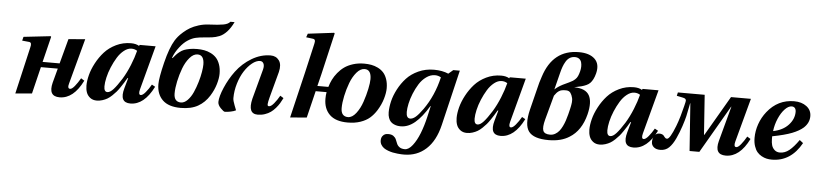

<svg xmlns="http://www.w3.org/2000/svg" viewBox="-52 -1080 6985 1642"><g transform="rotate(5 3440.0 -258.5)"><path d="M89.8 12.2 183.1 -391.1Q189 -412.6 185.8 -424.1Q182.6 -435.5 168.9 -437L108.9 -442.9L117.2 -476.1L348.1 -502L353 -497.1L298.8 -276.9H444.8L502 -490.2L645 -502L541 -115.2Q526.9 -67.9 553.2 -67.9Q568.8 -67.9 592.5 -96.9Q616.2 -126 639.2 -166L668 -147.9Q588.9 12.2 469.2 12.2Q370.1 12.2 399.9 -106.9L433.1 -231H288.1L231.9 0Z M843.8 -115.2Q843.8 -67.9 873 -67.9Q896 -67.9 924.6 -99.4Q953.1 -130.9 992.7 -193.8Q1026.9 -250 1054 -316.9Q1081.1 -383.8 1095.7 -441.9Q1074.2 -456.1 1046.9 -456.1Q1014.6 -456.1 982.7 -430.9Q950.7 -405.8 926.5 -366.2Q902.3 -326.7 883.1 -280.8Q863.8 -234.9 853.8 -190.9Q843.8 -147 843.8 -115.2ZM689.9 -107.9Q689.9 -148.9 702.9 -199.2Q715.8 -249.5 744.4 -303.2Q772.9 -356.9 812.5 -400.9Q852.1 -444.8 911.1 -473.4Q970.2 -502 1038.1 -502Q1081.5 -502 1108.9 -484.9L1112.8 -494.1H1250L1148.9 -115.2Q1136.7 -67.9 1159.7 -67.9Q1176.3 -67.9 1200.7 -97.2Q1225.1 -126.5 1247.1 -165L1275.9 -148.9Q1195.3 12.2 1077.1 12.2Q979.5 12.2 1015.1 -113.8L1040 -202.1H1033.7Q1018.6 -176.3 1009.3 -161.1Q1000 -146 982.7 -120.4Q965.3 -94.7 951.9 -79.1Q938.5 -63.5 918.2 -44.2Q897.9 -24.9 879.2 -13.9Q860.4 -2.9 836.7 4.6Q813 12.2 788.1 12.2Q754.4 12.2 731.4 -5.6Q708.5 -23.4 699.2 -49.6Q689.9 -75.7 689.9 -107.9Z M1446.8 -106.9Q1446.8 -70.3 1462.4 -52.2Q1478 -34.2 1506.8 -34.2Q1536.6 -34.2 1564 -62.3Q1591.3 -90.3 1610.1 -132.3Q1628.9 -174.3 1643.1 -222.2Q1657.2 -270 1663.8 -310.1Q1670.4 -350.1 1670.4 -374Q1670.4 -456.1 1613.8 -456.1Q1578.1 -456.1 1545.7 -418Q1513.2 -379.9 1492.4 -324.7Q1471.7 -269.5 1459.2 -210.7Q1446.8 -151.9 1446.8 -106.9ZM1301.8 -173.8Q1301.8 -227.5 1334.2 -359.6Q1366.7 -491.7 1407.7 -558.1Q1418.5 -575.2 1432.9 -592.8Q1447.3 -610.4 1473.4 -633.3Q1499.5 -656.2 1529.1 -673.6Q1558.6 -690.9 1600.8 -704.1Q1643.1 -717.3 1688.5 -719.2Q1771 -722.7 1812 -730.5Q1853 -738.3 1868.7 -758.8H1904.8Q1879.4 -706.1 1848.9 -673.8Q1818.4 -641.6 1787.1 -629.2Q1755.9 -616.7 1722.9 -612.3Q1689.9 -607.9 1655 -605.7Q1620.1 -603.5 1587.2 -596.4Q1554.2 -589.4 1518.8 -566.7Q1483.4 -543.9 1452.6 -503.9Q1414.1 -455.1 1398.4 -408.2L1402.8 -405.8Q1418.9 -425.3 1429.2 -436.5Q1439.5 -447.8 1457.5 -462.2Q1475.6 -476.6 1494.4 -483.9Q1513.2 -491.2 1541.7 -496.6Q1570.3 -502 1605.5 -502Q1638.2 -502 1667 -496.8Q1695.8 -491.7 1723.6 -478Q1751.5 -464.4 1771.2 -443.1Q1791 -421.9 1803.2 -387.2Q1815.4 -352.5 1815.4 -308.1Q1815.4 -269.5 1800.3 -217.8Q1785.2 -166 1753.4 -115.2Q1715.3 -54.2 1656.7 -21Q1598.1 12.2 1508.8 12.2Q1404.3 12.2 1353 -38.1Q1301.8 -88.4 1301.8 -173.8Z M2113.3 -119.1 2182.1 -375Q2190.9 -408.7 2181.4 -427.7Q2171.9 -446.8 2151.4 -446.8Q2119.1 -446.8 2083.5 -418.5Q2047.9 -390.1 2018.6 -344.7Q1989.3 -299.3 1970.2 -236.6Q1951.2 -173.8 1951.2 -110.8Q1951.2 -89.4 1966.8 -50Q1982.4 -10.7 1982.9 -8.8Q1966.8 0.5 1937.5 6.3Q1908.2 12.2 1888.2 12.2Q1877.9 12.2 1852.1 -14.2Q1826.2 -40.5 1826.2 -66.9Q1827.1 -113.8 1860.4 -191.2Q1893.6 -268.6 1943.4 -335.9Q1998 -409.2 2075.9 -455.6Q2153.8 -502 2237.3 -502Q2284.2 -502 2309.6 -467Q2335 -432.1 2319.3 -367.2L2259.3 -144Q2253.4 -120.6 2251 -109.1Q2248.5 -97.7 2247.8 -86.7Q2247.1 -75.7 2250.2 -71.8Q2253.4 -67.9 2260.3 -67.9Q2278.3 -67.9 2303.5 -98.6Q2328.6 -129.4 2349.1 -166L2377.9 -147.9Q2365.7 -123 2353.3 -102.5Q2340.8 -82 2321.8 -59.8Q2302.7 -37.6 2281.5 -22.5Q2260.3 -7.3 2231.4 2.4Q2202.6 12.2 2169.9 12.2Q2082 12.2 2113.3 -119.1Z M2880.9 -106.9Q2880.9 -70.3 2896.5 -52.2Q2912.1 -34.2 2940.9 -34.2Q2977.5 -34.2 3010.3 -76.4Q3043 -118.7 3062.7 -176.8Q3082.5 -234.9 3093.8 -289.1Q3105 -343.3 3105 -374Q3105 -456.1 3047.9 -456.1Q3012.2 -456.1 2979.7 -418Q2947.3 -379.9 2926.5 -324.7Q2905.8 -269.5 2893.3 -210.7Q2880.9 -151.9 2880.9 -106.9ZM2448.7 12.2 2542 -379.9 2600.1 -632.8Q2605.5 -654.3 2601.8 -664.3Q2598.1 -674.3 2584 -675.8L2525.9 -683.1L2537.1 -714.8L2760.7 -742.2L2766.1 -736.8L2683.1 -379.9L2657.7 -276.9H2752Q2761.7 -310.1 2776.6 -340.3Q2791.5 -370.6 2816.2 -400.9Q2840.8 -431.2 2871.3 -452.9Q2901.9 -474.6 2945.6 -488.3Q2989.3 -502 3040 -502Q3072.8 -502 3101.6 -496.8Q3130.4 -491.7 3158.2 -478Q3186 -464.4 3205.8 -443.1Q3225.6 -421.9 3237.8 -387.2Q3250 -352.5 3250 -308.1Q3250 -269.5 3234.9 -217.8Q3219.7 -166 3188 -115.2Q3163.1 -75.7 3131.6 -48.3Q3100.1 -21 3052 -4.4Q3003.9 12.2 2942.9 12.2Q2838.4 12.2 2787.1 -38.1Q2735.8 -88.4 2735.8 -173.8Q2735.8 -204.6 2740.7 -231H2647L2590.8 0Z M3438.5 -122.1Q3438.5 -67.9 3472.7 -67.9Q3494.6 -67.9 3519.5 -89.1Q3544.4 -110.4 3580.6 -161.1Q3666.5 -282.7 3703.6 -441.9Q3680.7 -456.1 3651.9 -456.1Q3613.3 -456.1 3577.6 -430.4Q3542 -404.8 3517.6 -365.7Q3493.2 -326.7 3474.6 -280.8Q3456.1 -234.9 3447.3 -193.4Q3438.5 -151.9 3438.5 -122.1ZM3237.8 140.1Q3237.8 116.7 3248.8 102.3Q3259.8 87.9 3272 84Q3284.2 80.1 3297.9 80.1Q3326.2 80.1 3342.5 92Q3358.9 104 3366 121.1Q3373 138.2 3380.1 155.5Q3387.2 172.9 3404.1 184.8Q3420.9 196.8 3449.7 196.8Q3482.4 196.8 3515.4 154.5Q3548.3 112.3 3574 47.1Q3599.6 -18.1 3617.7 -97.2L3638.7 -189.9H3635.7Q3577.6 -92.8 3519.3 -43.9Q3460.9 4.9 3397.5 4.9Q3381.8 4.9 3367.9 2.4Q3354 0 3338.1 -7.1Q3322.3 -14.2 3311 -25.9Q3299.8 -37.6 3292.2 -58.3Q3284.7 -79.1 3284.7 -106Q3284.7 -150.4 3296.9 -201.4Q3309.1 -252.4 3337.4 -306.2Q3365.7 -359.9 3405.5 -403.1Q3445.3 -446.3 3506.3 -474.1Q3567.4 -502 3639.6 -502Q3711.4 -502 3763.7 -479L3803.7 -513.2H3859.9L3746.6 -37.1Q3713.9 100.6 3635.7 171.9Q3557.6 243.2 3445.8 243.2Q3434.6 243.2 3422.9 242.7Q3411.1 242.2 3389.4 240Q3367.7 237.8 3348.9 233.9Q3330.1 230 3308.8 222.2Q3287.6 214.4 3272.7 203.9Q3257.8 193.4 3247.8 177Q3237.8 160.6 3237.8 140.1Z M4021.5 -115.2Q4021.5 -67.9 4050.8 -67.9Q4073.7 -67.9 4102.3 -99.4Q4130.9 -130.9 4170.4 -193.8Q4204.6 -250 4231.7 -316.9Q4258.8 -383.8 4273.4 -441.9Q4252 -456.1 4224.6 -456.1Q4192.4 -456.1 4160.4 -430.9Q4128.4 -405.8 4104.2 -366.2Q4080.1 -326.7 4060.8 -280.8Q4041.5 -234.9 4031.5 -190.9Q4021.5 -147 4021.5 -115.2ZM3867.7 -107.9Q3867.7 -148.9 3880.6 -199.2Q3893.6 -249.5 3922.1 -303.2Q3950.7 -356.9 3990.2 -400.9Q4029.8 -444.8 4088.9 -473.4Q4147.9 -502 4215.8 -502Q4259.3 -502 4286.6 -484.9L4290.5 -494.1H4427.7L4326.7 -115.2Q4314.5 -67.9 4337.4 -67.9Q4354 -67.9 4378.4 -97.2Q4402.8 -126.5 4424.8 -165L4453.6 -148.9Q4373 12.2 4254.9 12.2Q4157.2 12.2 4192.9 -113.8L4217.8 -202.1H4211.4Q4196.3 -176.3 4187 -161.1Q4177.7 -146 4160.4 -120.4Q4143.1 -94.7 4129.6 -79.1Q4116.2 -63.5 4095.9 -44.2Q4075.7 -24.9 4056.9 -13.9Q4038.1 -2.9 4014.4 4.6Q3990.7 12.2 3965.8 12.2Q3932.1 12.2 3909.2 -5.6Q3886.2 -23.4 3877 -49.6Q3867.7 -75.7 3867.7 -107.9Z M4849.1 -457Q4945.3 -455.6 4976.3 -400.1Q5007.3 -344.7 4980.5 -235.8Q4944.3 -93.8 4845.2 -33.2Q4774.9 12.2 4667.5 12.2Q4538.6 12.2 4496.3 -44.4Q4454.1 -101.1 4486.3 -232.9L4533.2 -420.9Q4543.5 -468.3 4562.5 -522.9Q4637.7 -759.8 4861.3 -759.8Q4952.1 -759.8 4997.6 -716.3Q5043 -672.9 5023.4 -592.8Q5015.6 -562 5004.6 -541Q4993.7 -520 4981 -507.1Q4968.3 -494.1 4948.7 -485.4Q4929.2 -476.6 4909.4 -471.4Q4889.6 -466.3 4859.4 -460Q4856.9 -459.5 4855.7 -459.2Q4854.5 -459 4852.5 -458.7Q4850.6 -458.5 4849.1 -458ZM4679.2 -423.8Q4706.5 -449.2 4747.6 -470.2L4800.3 -495.1Q4819.8 -504.9 4828.9 -510.3Q4837.9 -515.6 4850.6 -527.1Q4863.3 -538.6 4871.1 -555.4Q4878.9 -572.3 4885.3 -597.2Q4890.6 -617.7 4891.1 -637.5Q4891.6 -657.2 4886.7 -675Q4881.8 -692.9 4867.4 -703.9Q4853 -714.8 4830.6 -714.8Q4805.7 -714.8 4786.4 -702.9Q4767.1 -690.9 4753.7 -668.5Q4740.2 -646 4731.7 -622.3Q4723.1 -598.6 4715.3 -566.9ZM4676.3 -35.2Q4699.2 -35.2 4719 -46.4Q4738.8 -57.6 4753.2 -75Q4767.6 -92.3 4780 -117.9Q4792.5 -143.6 4800.5 -168Q4808.6 -192.4 4816.4 -222.2Q4817.4 -226.1 4821 -241Q4824.7 -255.9 4825.7 -260Q4826.7 -264.2 4829.6 -276.9Q4832.5 -289.6 4833.3 -294.4Q4834 -299.3 4835.9 -309.6Q4837.9 -319.8 4838.1 -325.2Q4838.4 -330.6 4838.6 -338.4Q4838.9 -346.2 4838.4 -352.3Q4837.9 -358.4 4836.4 -363.8Q4830.1 -390.6 4817.9 -407.5Q4805.7 -424.3 4781.2 -424.8Q4759.8 -425.3 4744.6 -422.4Q4729.5 -419.4 4717.8 -411.1Q4706.1 -402.8 4699 -394.5Q4691.9 -386.2 4680.2 -370.1L4623.5 -161.1Q4605 -91.8 4616.5 -63.5Q4627.9 -35.2 4676.3 -35.2Z M5161.1 -115.2Q5161.1 -67.9 5190.4 -67.9Q5213.4 -67.9 5241.9 -99.4Q5270.5 -130.9 5310.1 -193.8Q5344.2 -250 5371.3 -316.9Q5398.4 -383.8 5413.1 -441.9Q5391.6 -456.1 5364.3 -456.1Q5332 -456.1 5300 -430.9Q5268.1 -405.8 5243.9 -366.2Q5219.7 -326.7 5200.4 -280.8Q5181.2 -234.9 5171.1 -190.9Q5161.1 -147 5161.1 -115.2ZM5007.3 -107.9Q5007.3 -148.9 5020.3 -199.2Q5033.2 -249.5 5061.8 -303.2Q5090.3 -356.9 5129.9 -400.9Q5169.4 -444.8 5228.5 -473.4Q5287.6 -502 5355.5 -502Q5398.9 -502 5426.3 -484.9L5430.2 -494.1H5567.4L5466.3 -115.2Q5454.1 -67.9 5477.1 -67.9Q5493.7 -67.9 5518.1 -97.2Q5542.5 -126.5 5564.5 -165L5593.3 -148.9Q5512.7 12.2 5394.5 12.2Q5296.9 12.2 5332.5 -113.8L5357.4 -202.1H5351.1Q5335.9 -176.3 5326.7 -161.1Q5317.4 -146 5300 -120.4Q5282.7 -94.7 5269.3 -79.1Q5255.9 -63.5 5235.6 -44.2Q5215.3 -24.9 5196.5 -13.9Q5177.7 -2.9 5154.1 4.6Q5130.4 12.2 5105.5 12.2Q5071.8 12.2 5048.8 -5.6Q5025.9 -23.4 5016.6 -49.6Q5007.3 -75.7 5007.3 -107.9Z M5549.8 -49.8Q5549.8 -80.6 5565.4 -103.3Q5581.1 -126 5606 -126Q5620.1 -126 5629.9 -122.1Q5639.6 -118.2 5644.5 -112.5Q5649.4 -106.9 5653.1 -101.3Q5656.7 -95.7 5662.1 -91.8Q5667.5 -87.9 5675.8 -87.9Q5700.2 -87.9 5745.1 -203.1Q5759.3 -238.8 5774.7 -291.5Q5790 -344.2 5797.9 -378.9L5806.2 -414.1Q5814.5 -442.9 5783.2 -449.2L5727.1 -460.9L5733.9 -490.2H5963.9L5987.8 -148.9H5991.2L6189.9 -490.2H6360.8L6259.8 -115.2Q6247.1 -67.9 6272 -67.9Q6287.6 -67.9 6311.3 -96.9Q6335 -126 6357.9 -166L6387.2 -147.9Q6308.1 12.2 6188 12.2Q6087.9 12.2 6119.1 -106.9L6200.2 -408.2H6197.8L5960.9 0H5877L5848.1 -407.2H5846.2Q5844.7 -401.9 5837.6 -364Q5830.6 -326.2 5823.5 -294.4Q5816.4 -262.7 5798.3 -208Q5780.3 -153.3 5755.9 -100.1Q5731 -45.9 5700.9 -16.8Q5670.9 12.2 5626 12.2Q5590.3 12.2 5570.1 -5.1Q5549.8 -22.5 5549.8 -49.8Z M6573.7 -231.9Q6657.2 -248.5 6704.3 -299.6Q6751.5 -350.6 6751.5 -412.1Q6751.5 -433.1 6741.9 -444.6Q6732.4 -456.1 6714.8 -456.1Q6686 -456.1 6655.8 -424.3Q6625.5 -392.6 6603 -340.6Q6580.6 -288.6 6573.7 -231.9ZM6420.9 -161.1Q6420.9 -220.2 6441.4 -279.3Q6461.9 -338.4 6501.5 -388.2Q6592.3 -502 6731.4 -502Q6796.4 -502 6838.1 -470.2Q6879.9 -438.5 6879.9 -386.2Q6879.9 -329.1 6833.5 -286.1Q6798.8 -255.4 6737.8 -231.4Q6676.8 -207.5 6569.8 -187V-163.1Q6569.8 -133.8 6576.4 -110.6Q6583 -87.4 6601.3 -70.8Q6619.6 -54.2 6647.5 -54.2Q6689.9 -54.2 6727.3 -84.2Q6764.6 -114.3 6807.6 -175.8L6837.9 -151.9Q6746.6 12.2 6583.5 12.2Q6560.5 12.2 6539.1 7.6Q6517.6 2.9 6495.4 -9.3Q6473.1 -21.5 6457.3 -40.3Q6441.4 -59.1 6431.2 -90.1Q6420.9 -121.1 6420.9 -161.1Z"/></g></svg>

Font: Linguistics Pro
Style: Bold Italic
Weight: 700
Italic angle: -12°
Designer: Stefan Peev, Context Ltd
Foundry: Stefan Peev, Context Ltd
Version: Version 001.000